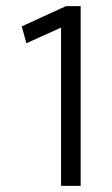

<svg xmlns="http://www.w3.org/2000/svg" viewBox="-20 -606 366 626"><path d="M195 -586H243V0H179V-516L66 -465L51 -520Z"/></svg>

Font: Mukta Mahee Light
Style: Regular
Weight: 300
Designer: Shuchita Grover, Noopur Datye, Girish Dalvi, Yashodeep Gholap
Foundry: Ek Type
Version: Version 2.538;PS 1.000;hotconv 16.6.51;makeotf.lib2.5.65220;